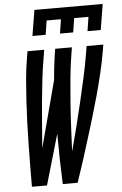

<svg xmlns="http://www.w3.org/2000/svg" viewBox="-62 -998 663 1042"><g transform="rotate(-5 269.0 -477.5)"><path d="M143 -815 166 -955H538L515 -815H443L455 -892H377L365 -815H293L305 -892H227L215 -815ZM69 0Q69 -58 69.5 -116Q70 -174 71 -232Q72 -290 74 -348Q76 -406 79.5 -464.5Q83 -523 88 -581.5Q93 -640 103 -698L109 -735H200L194 -698Q183 -636 176 -574Q169 -512 163 -450Q157 -388 152.5 -326Q148 -264 143 -203L239 -566Q242 -599 245.5 -632Q249 -665 254 -698L260 -735H351L345 -698Q334 -632 328 -566Q322 -500 317 -434.5Q312 -369 309 -303.5Q306 -238 303 -172Q321 -238 337.5 -303.5Q354 -369 369.5 -435Q385 -501 399.5 -566.5Q414 -632 425 -698L431 -735H522L516 -698Q506 -640 492 -581.5Q478 -523 462 -464.5Q446 -406 428.5 -348Q411 -290 393 -232Q375 -174 356.5 -116Q338 -58 318 0H237Q234 -68 232.5 -137Q231 -206 231 -275L151 0Z"/></g></svg>

Font: Iosevka SS04 Medium Oblique
Style: Regular
Weight: 500
Italic angle: -9°
Monospace: yes
Designer: Belleve Invis
Foundry: Belleve Invis
Version: Version 19.0.0; ttfautohint (v1.8.4)